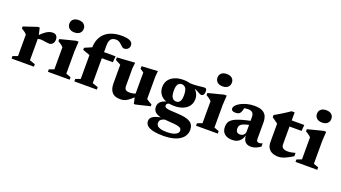

<svg xmlns="http://www.w3.org/2000/svg" viewBox="-71 -1409 4173 2349"><g transform="rotate(20 2015.0 -235.0)"><path d="M397.5 -470.5Q432 -470.5 447.2 -451.5Q462.5 -432.5 462.5 -404.5Q462.5 -368.5 444 -348.8Q425.5 -329 404 -329Q379.5 -329 361 -332Q342.5 -335 325.2 -338.2Q308 -341.5 286.5 -341.5Q274 -341.5 263 -339.2Q252 -337 241.8 -332Q231.5 -327 220.5 -318.5L207.5 -345.5Q241 -381.5 267.5 -405.5Q294 -429.5 316 -443.8Q338 -458 357.8 -464.2Q377.5 -470.5 397.5 -470.5ZM250 -367.5V-57.5L322 -32V0H31V-32L95 -55.5V-336Q87.5 -345.5 76.8 -354Q66 -362.5 53 -371.5Q40 -380.5 24 -389V-415L201.5 -474.5H225Z M643 -563Q599 -563 574.2 -585.2Q549.5 -607.5 549.5 -644Q549.5 -680 574.2 -701.8Q599 -723.5 643 -723.5Q687.5 -723.5 712.2 -701.8Q737 -680 737 -644Q737 -607.5 712.2 -585.2Q687.5 -563 643 -563ZM731.5 -474.5 724 -352V-55.5L787.5 -32V0H504.5V-32L568.5 -55.5V-343Q562 -351 550.8 -360Q539.5 -369 525.8 -378.2Q512 -387.5 497.5 -395.5V-423.5L697.5 -474.5Z M954.5 -381.5 912 -366 819 -399.5V-427L920 -471L990 -461H1218L1211 -381.5ZM1067.5 -57 1141.5 -32V0H848.5V-32L912 -55.5V-454Q912 -523.5 933.2 -574.2Q954.5 -625 993.5 -658Q1032.5 -691 1086 -707.2Q1139.5 -723.5 1204 -723.5Q1245.5 -723.5 1273.5 -718Q1301.5 -712.5 1318.2 -702.5Q1335 -692.5 1342 -679Q1349 -665.5 1349 -649.5Q1349 -622 1330 -603.8Q1311 -585.5 1282.5 -585.5Q1267.5 -585.5 1254.5 -596.2Q1241.5 -607 1227.5 -620.8Q1213.5 -634.5 1195.8 -645Q1178 -655.5 1153.5 -655.5Q1126.5 -655.5 1107.2 -645Q1088 -634.5 1077.8 -612Q1067.5 -589.5 1067.5 -554Z M1461.5 -163.5Q1461.5 -141 1468.5 -127.8Q1475.5 -114.5 1490.8 -108.5Q1506 -102.5 1531.5 -102.5Q1556.5 -102.5 1580.5 -108.8Q1604.5 -115 1622 -126L1638.5 -95.5Q1600.5 -59.5 1573.8 -38Q1547 -16.5 1526.2 -5.2Q1505.5 6 1486.8 9.5Q1468 13 1446 13Q1375 13 1340.8 -26.2Q1306.5 -65.5 1306.5 -143V-383.5L1237 -420.5V-454L1469.5 -469L1461.5 -397ZM1627 10.5 1604 -92V-391.5L1557.5 -422.5V-456L1766 -468L1759.5 -393V-104Q1764.5 -99 1773 -92.8Q1781.5 -86.5 1791.5 -80.2Q1801.5 -74 1811.8 -68.5Q1822 -63 1831.5 -59V-34L1647 10.5Z M2098 254Q2033.5 254 1988 246.5Q1942.5 239 1914.2 225Q1886 211 1873 191.2Q1860 171.5 1860 147Q1860 127.5 1869.2 111.2Q1878.5 95 1901.2 81.8Q1924 68.5 1963.8 58.2Q2003.5 48 2064.5 40.5L2112 40V49.5Q2060 55.5 2032 65.8Q2004 76 1993.5 90.8Q1983 105.5 1983 124.5Q1983 147 1997 163Q2011 179 2041.2 187.5Q2071.5 196 2120.5 196Q2170.5 196 2204.2 186.8Q2238 177.5 2254.8 161Q2271.5 144.5 2271.5 124.5Q2271.5 110 2264.2 99.8Q2257 89.5 2237.2 82.5Q2217.5 75.5 2180.5 71Q2143.5 66.5 2084 63.5Q2024.5 60 1986.5 50.2Q1948.5 40.5 1927.8 24.8Q1907 9 1899 -10.8Q1891 -30.5 1891.5 -53.5Q1892.5 -98 1928.5 -125.5Q1964.5 -153 2038.5 -161L2051.5 -143Q2021.5 -140.5 2010 -131.5Q1998.5 -122.5 1998.5 -107Q1998.5 -96 2003.8 -88.5Q2009 -81 2025.2 -75.8Q2041.5 -70.5 2074.5 -67.5Q2107.5 -64.5 2162.5 -62.5Q2222 -60 2264 -51.5Q2306 -43 2332.5 -26.8Q2359 -10.5 2371.5 14.2Q2384 39 2384 74Q2384 127 2351.2 167.5Q2318.5 208 2254.8 231Q2191 254 2098 254ZM2098.5 -135Q2030 -135 1981.5 -155.8Q1933 -176.5 1907.8 -214.5Q1882.5 -252.5 1882.5 -304Q1882.5 -358 1909.8 -396Q1937 -434 1985.8 -454.2Q2034.5 -474.5 2099 -474.5Q2151.5 -474.5 2191.8 -460.5Q2232 -446.5 2259.2 -422.5Q2286.5 -398.5 2300.5 -368.2Q2314.5 -338 2314.5 -305Q2314.5 -251.5 2287.5 -213.2Q2260.5 -175 2211.8 -155Q2163 -135 2098.5 -135ZM2102.5 -194Q2132.5 -194 2150 -217.8Q2167.5 -241.5 2167.5 -299Q2167.5 -363 2148.8 -390.2Q2130 -417.5 2096 -417.5Q2066 -417.5 2048.2 -393.8Q2030.5 -370 2030.5 -312Q2030.5 -248.5 2049.5 -221.2Q2068.5 -194 2102.5 -194ZM2174.5 -428 2162 -465.5Q2200 -461.5 2231.5 -462.2Q2263 -463 2288.8 -465.8Q2314.5 -468.5 2334.8 -471.2Q2355 -474 2370.5 -474Q2386.5 -474 2394.2 -465.2Q2402 -456.5 2402 -434Q2402 -402.5 2390.8 -389Q2379.5 -375.5 2365 -375.5Q2351 -375.5 2336.8 -384Q2322.5 -392.5 2302.2 -403.2Q2282 -414 2251.5 -421.8Q2221 -429.5 2174.5 -428Z M2571.5 -563Q2527.5 -563 2502.8 -585.2Q2478 -607.5 2478 -644Q2478 -680 2502.8 -701.8Q2527.5 -723.5 2571.5 -723.5Q2616 -723.5 2640.8 -701.8Q2665.5 -680 2665.5 -644Q2665.5 -607.5 2640.8 -585.2Q2616 -563 2571.5 -563ZM2660 -474.5 2652.5 -352V-55.5L2716 -32V0H2433V-32L2497 -55.5V-343Q2490.5 -351 2479.2 -360Q2468 -369 2454.2 -378.2Q2440.5 -387.5 2426 -395.5V-423.5L2626 -474.5Z M3065.5 -289.5 3064.5 -235.5Q3018 -227.5 2989.2 -218Q2960.5 -208.5 2945.2 -197.5Q2930 -186.5 2924.5 -173.2Q2919 -160 2919 -143.5Q2919 -111.5 2933 -97Q2947 -82.5 2974.5 -82.5Q2993 -82.5 3007.8 -90.8Q3022.5 -99 3031 -113Q3039.5 -127 3039.5 -144V-333.5Q3039.5 -369.5 3021.8 -388.8Q3004 -408 2963 -408Q2944 -408 2927.2 -405.5Q2910.5 -403 2897 -398.5L2919 -435Q2915 -409 2911 -391.2Q2907 -373.5 2902.5 -361.2Q2898 -349 2892.5 -340Q2884 -326.5 2868.2 -320.2Q2852.5 -314 2830 -314Q2803.5 -314 2789.8 -323.5Q2776 -333 2776 -349.5Q2776 -370.5 2795.5 -392.2Q2815 -414 2849.5 -432.2Q2884 -450.5 2929 -462Q2974 -473.5 3024.5 -473.5Q3089 -473.5 3126.2 -454.8Q3163.5 -436 3179 -402Q3194.5 -368 3194.5 -322V-104Q3194.5 -90.5 3198.5 -81.8Q3202.5 -73 3210.2 -69Q3218 -65 3230 -65Q3239 -65 3249.8 -67.5Q3260.5 -70 3273 -76V-34Q3245.5 -13 3213.8 -0.2Q3182 12.5 3152 12.5Q3116 12.5 3092.8 -1.2Q3069.5 -15 3058 -41.8Q3046.5 -68.5 3044.5 -107L3050 -110Q3039.5 -67.5 3019.5 -40.2Q2999.5 -13 2971 0Q2942.5 13 2906 13Q2843 13 2806 -18Q2769 -49 2769 -111.5Q2769 -142.5 2781 -167.5Q2793 -192.5 2825 -213.8Q2857 -235 2915.2 -253.2Q2973.5 -271.5 3065.5 -289.5Z M3511 -150Q3511 -118 3531.5 -102.8Q3552 -87.5 3594.5 -87.5Q3615 -87.5 3639 -91.5Q3663 -95.5 3691 -103.5V-60.5Q3648 -34 3615.2 -17.8Q3582.5 -1.5 3556.5 5.8Q3530.5 13 3507.5 13Q3461.5 13 3427.5 -1.8Q3393.5 -16.5 3375 -47.2Q3356.5 -78 3356.5 -124.5V-363L3279.5 -418.5V-447Q3294 -455 3312.5 -465.8Q3331 -476.5 3351.8 -489Q3372.5 -501.5 3393.5 -514.8Q3414.5 -528 3434.2 -541Q3454 -554 3470.5 -566H3511V-449ZM3448 -381.5 3449 -461H3674.5L3668 -381.5Z M3866.5 -563Q3822.5 -563 3797.8 -585.2Q3773 -607.5 3773 -644Q3773 -680 3797.8 -701.8Q3822.5 -723.5 3866.5 -723.5Q3911 -723.5 3935.8 -701.8Q3960.5 -680 3960.5 -644Q3960.5 -607.5 3935.8 -585.2Q3911 -563 3866.5 -563ZM3955 -474.5 3947.5 -352V-55.5L4011 -32V0H3728V-32L3792 -55.5V-343Q3785.5 -351 3774.2 -360Q3763 -369 3749.2 -378.2Q3735.5 -387.5 3721 -395.5V-423.5L3921 -474.5Z"/></g></svg>

Font: Newsreader
Style: Bold
Weight: 700
Designer: Hugues Gentile
Foundry: Production Type
Version: Version 1.003